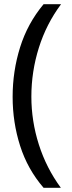

<svg xmlns="http://www.w3.org/2000/svg" viewBox="-20 -734 340 912"><path d="M40 -274Q40 -396 75.5 -509.5Q111 -623 187 -714H270Q200 -620 164.5 -507Q129 -394 129 -275Q129 -159 164.5 -47.5Q200 64 269 158H187Q111 70 75.5 -41.5Q40 -153 40 -274Z"/></svg>

Font: Noto Sans Sora Sompeng
Style: Regular
Weight: 400
Designer: Monotype Design Team. David Williams.
Foundry: Monotype Imaging Inc.
Version: Version 2.101